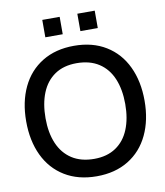

<svg xmlns="http://www.w3.org/2000/svg" viewBox="-98 -990 936 1087"><g transform="rotate(-10 370.0 -447.0)"><path d="M219.5 -810.5V-910.5H319.5V-810.5ZM421 -810.5V-910.5H521V-810.5ZM30 -360Q30 -471.5 70.2 -556.2Q110.5 -641 187.5 -688Q264.5 -735 370.5 -735Q476.5 -735 553.2 -688Q630 -641 670.2 -556.2Q710.5 -471.5 710.5 -360Q710.5 -248.5 670.2 -163.8Q630 -79 553.2 -32Q476.5 15 370.5 15Q264.5 15 187.5 -32Q110.5 -79 70.2 -163.8Q30 -248.5 30 -360ZM599.5 -360Q599.5 -444 573.5 -506Q547.5 -568 495.5 -601.8Q443.5 -635.5 367.5 -635.5Q293 -635.5 242.2 -601Q191.5 -566.5 166.2 -504.2Q141 -442 141 -358.5Q141 -275 167.2 -213.5Q193.5 -152 245.5 -118.2Q297.5 -84.5 373.5 -84.5Q447.5 -84.5 498.2 -118.8Q549 -153 574.2 -215Q599.5 -277 599.5 -360Z"/></g></svg>

Font: Manrope KiralyPet SmBd KiralyPet
Style: Regular
Weight: 600
Designer: Mikhail Sharanda
Foundry: Mikhail Sharanda
Version: Version 4.502